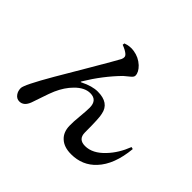

<svg xmlns="http://www.w3.org/2000/svg" viewBox="-174 -1048 1348 1348"><g transform="rotate(45 500.0 -374.0)"><path d="M378 -761 380 -776Q423 -792 463 -785Q518 -777 559 -739Q595 -704 595 -671Q595 -657 576 -642Q540 -613 535 -608Q435 -506 356 -375Q350 -363 362 -370Q432 -405 487 -405Q600 -405 617 -315Q626 -286 626 -138Q626 -71 694 -71Q768 -71 836 -144Q895 -206 930 -297L946 -293Q930 -125 849 -39Q777 39 665 39Q594 39 555 2Q517 -33 516 -96Q515 -132 521 -192Q527 -254 527 -284Q527 -360 458 -360Q402 -360 348 -305Q302 -259 271 -189Q256 -154 239 -102L212 -23Q191 34 146 34Q119 34 102 10Q87 -11 87 -40Q87 -72 196 -260L333 -493Q425 -650 443 -684Q456 -712 438 -728Q418 -746 378 -761Z"/></g></svg>

Font: Source Han Serif JP
Style: Bold
Weight: 700
Designer: Ryoko NISHIZUKA  (kana & ideographs); Frank Grießhammer (Latin, Greek & Cyrillic); Wenlong ZHANG  (bopomofo); Sandoll Co
Foundry: Adobe Systems Incorporated
Version: Version 1.000;PS 1;hotconv 16.6.53;makeotf.lib2.5.65590